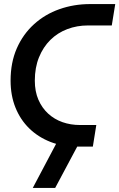

<svg xmlns="http://www.w3.org/2000/svg" viewBox="-20 -720 586 943"><path d="M357 0Q286 0 226.5 -23.5Q167 -47 123.5 -89.5Q80 -132 56 -191.5Q32 -251 32 -324Q32 -413 62.5 -482.5Q93 -552 147 -601Q201 -650 272 -675Q343 -700 423 -700H546L529 -595H412Q358 -595 310.5 -577Q263 -559 227.5 -524Q192 -489 171.5 -438.5Q151 -388 151 -324Q151 -271 168.5 -230.5Q186 -190 216.5 -162Q247 -134 287 -120Q327 -106 373 -106H453L436 0ZM141 203 260 -22H371L251 203Z"/></svg>

Font: MuseoModerno Thin Medium
Style: Italic
Weight: 500
Italic angle: -9°
Version: Version 1.003